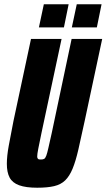

<svg xmlns="http://www.w3.org/2000/svg" viewBox="-20 -870 498 898"><path d="M154 8Q101 8 69.5 -3.5Q38 -15 25 -39.5Q12 -64 12 -104Q12 -140 21 -189Q30 -238 43 -304L125 -688H268L174 -248Q164 -200 159 -174.5Q154 -149 154 -138Q154 -132 156.5 -128.5Q159 -125 163 -124.5Q167 -124 172 -124Q181 -124 186.5 -127Q192 -130 196.5 -142Q201 -154 206.5 -179Q212 -204 222 -248L315 -688H458L376 -304Q359 -225 346.5 -170.5Q334 -116 319.5 -81Q305 -46 285 -26.5Q265 -7 233.5 0.5Q202 8 154 8ZM316 -742 339 -850H455L433 -742ZM162 -742 185 -850H301L279 -742Z"/></svg>

Font: Saira ExtraCondensed Black
Style: Italic
Weight: 900
Width: 2
Italic angle: -12°
Designer: Hector Gatti with collaboration of the Omnibus-Type team
Foundry: Omnibus-Type
Version: Version 1.101